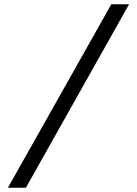

<svg xmlns="http://www.w3.org/2000/svg" viewBox="-20 -706 640 897"><path d="M17 171 500 -686H583L101 171Z"/></svg>

Font: Chivo Mono
Style: Regular
Weight: 400
Monospace: yes
Designer: Hector Gatti
Foundry: Omnibus-Type
Version: Version 1.008; ttfautohint (v1.8.4.7-5d5b)